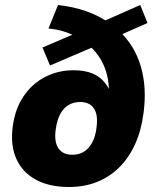

<svg xmlns="http://www.w3.org/2000/svg" viewBox="-20 -737 616 768"><path d="M256 11Q177 11 123 -18.5Q69 -48 45 -102.5Q21 -157 31 -231Q40 -301 74 -351.5Q108 -402 160 -429Q212 -456 274 -456Q319 -456 350 -443Q381 -430 400.5 -405Q420 -380 430 -341H413Q421 -406 400.5 -462Q380 -518 335 -556L367 -555L180 -475L150 -547L286 -605L285 -590Q262 -603 234 -611.5Q206 -620 174 -623L212 -717Q275 -710 326.5 -691.5Q378 -673 417 -645L387 -649L541 -717L570 -645L457 -595L456 -614Q519 -555 543.5 -470.5Q568 -386 554 -284Q545 -214 520 -159.5Q495 -105 456.5 -67Q418 -29 367.5 -9Q317 11 256 11ZM269 -118Q296 -118 315.5 -130Q335 -142 348.5 -166.5Q362 -191 366 -226Q373 -277 356 -303Q339 -329 300 -329Q274 -329 253.5 -316.5Q233 -304 220.5 -280Q208 -256 203 -220Q196 -170 213.5 -144Q231 -118 269 -118Z"/></svg>

Font: Nunito Sans 10pt SemiCondensed Black
Style: Italic
Weight: 900
Width: 4
Italic angle: -9°
Designer: Vernon Adams
Foundry: Vernon Adams
Version: Version 3.101;gftools[0.9.27]